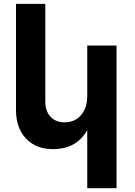

<svg xmlns="http://www.w3.org/2000/svg" viewBox="-20 -777 708 1008"><path d="M438 -538.1H591.8V210.9H438V-94.2Q382.3 5.9 257.8 5.9Q168.9 5.9 116.5 -49.6Q64 -105 64 -200.2V-756.8H217.8V-244.1Q217.8 -193.4 245.1 -164.1Q272.5 -134.8 319.8 -134.8Q374.5 -135.3 406.2 -173.6Q438 -211.9 438 -272Z"/></svg>

Font: Montserrat arm SemiBold
Style: Regular
Weight: 600
Designer: Julieta Ulanovsky
Foundry: Julieta Ulanovsky
Version: Version 6.000;PS 006.000;hotconv 1.0.88;makeotf.lib2.5.64775